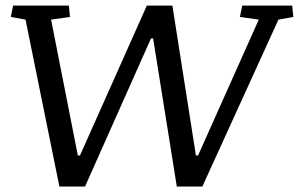

<svg xmlns="http://www.w3.org/2000/svg" viewBox="-20 -681 1091 701"><path d="M27.8 -660.6H231.4L235.4 -619.1L166.5 -609.4L264.2 -113.3H272L516.1 -660.6H609.4L695.3 -113.3H703.1L924.8 -609.4L856 -619.1L864.3 -660.6H1046.9L1050.8 -619.1L996.6 -609.4L718.8 0H625.5L539.1 -540.5H531.2L290.5 0H196.8L73.2 -609.4L19.5 -619.1Z"/></svg>

Font: NoticiaText-Italic
Style: Italic
Weight: 400
Italic angle: -8°
Designer: JM Sole
Foundry: JM Sole
Version: Version 1.003